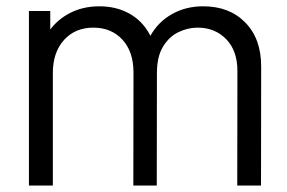

<svg xmlns="http://www.w3.org/2000/svg" viewBox="-20 -574 888 594"><path d="M714 0 714.5 -354.5Q714.5 -417 679.8 -452.8Q645 -488.5 591.5 -488.5Q561 -488.5 532 -474.5Q503 -460.5 484.2 -429.5Q465.5 -398.5 465.5 -348.5L422 -361Q420.5 -419 444.8 -462.5Q469 -506 511.8 -530.2Q554.5 -554.5 608.5 -554.5Q690 -554.5 739 -504.2Q788 -454 788 -368.5L787.5 0ZM69.5 0V-540H135.5V-407H143.5V0ZM392.5 0 393 -349.5Q393 -414 358.8 -451.2Q324.5 -488.5 268.5 -488.5Q212.5 -488.5 178 -450.2Q143.5 -412 143.5 -348.5L99.5 -372.5Q99.5 -424.5 124 -465.8Q148.5 -507 191 -530.8Q233.5 -554.5 287.5 -554.5Q339 -554.5 379.2 -532.5Q419.5 -510.5 442.5 -468.5Q465.5 -426.5 465.5 -366.5L465 0Z"/></svg>

Font: Manrope ExtraLight
Style: Regular
Weight: 400
Version: Version 4.504